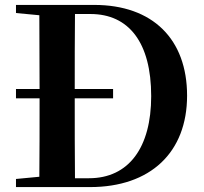

<svg xmlns="http://www.w3.org/2000/svg" viewBox="-20 -761 829 781"><path d="M440 -361V-399H284C284 -504 284 -605 285 -704H348C504 -704 595 -588 595 -370C595 -161 504 -36 342 -36H285C284 -139 284 -244 284 -359V-361ZM45 -708 140 -699 141 -399H45V-361H141V-359C141 -245 141 -142 140 -42L45 -33V0H346C592 0 741 -141 741 -372C741 -602 601 -741 363 -741H45Z"/></svg>

Font: Noto Serif CJK HK
Style: Bold
Weight: 700
Designer: Ryoko NISHIZUKA 西塚涼子 (kana & ideographs); Frank Grießhammer (Latin, Greek & Cyrillic); Wenlong ZHANG 张文龙 (bopomofo); San
Foundry: Adobe
Version: Version 2.001;hotconv 1.1.0;makeotfexe 2.6.0